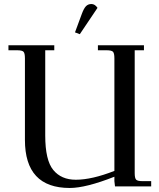

<svg xmlns="http://www.w3.org/2000/svg" viewBox="-20 -927 791 955"><path d="M22 -677V-702H250V-677H205V-253Q205 -130 245 -81.5Q285 -33 357 -33Q437 -33 549 -77V-637Q549 -662 542 -669.5Q535 -677 510 -677H467V-702H696V-677H650V-66Q650 -41 657 -33.5Q664 -26 689 -26H732V0H552L549 -26V-48Q407 8 327 8Q104 8 104 -231V-637Q104 -662 97 -669.5Q90 -677 65 -677ZM353 -766 387 -858Q397 -885 407.5 -896Q418 -907 435 -907Q452 -907 465 -888L377 -757Z"/></svg>

Font: Dihjauti
Style: Bold
Weight: 700
Designer: T. Christopher White
Version: Version 3.0.0